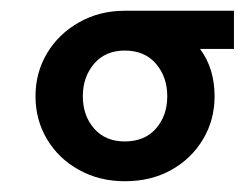

<svg xmlns="http://www.w3.org/2000/svg" viewBox="-20 -726 465 357"><path d="M212 -389Q165 -389 127 -410Q89 -431 67.5 -467Q46 -503 46 -547Q46 -591 67.5 -627Q89 -663 127 -684.5Q165 -706 212 -706H415V-635H352Q366 -616 372.5 -594Q379 -572 379 -547Q379 -503 357.5 -467Q336 -431 298.5 -410Q261 -389 212 -389ZM212 -463Q249 -463 270 -487Q291 -511 291 -547Q291 -583 270 -607.5Q249 -632 212 -632Q176 -632 155 -607.5Q134 -583 134 -547Q134 -511 155 -487Q176 -463 212 -463Z"/></svg>

Font: MuseoModerno Thin SemiBold
Style: Regular
Weight: 600
Version: Version 1.003